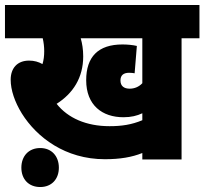

<svg xmlns="http://www.w3.org/2000/svg" viewBox="-20 -642 823 773"><path d="M711 -488H783V-622H0V-488H152C156 -471 158 -453 158 -436C158 -417 156 -400 151 -384C135 -393 118 -398 97 -398C50 -398 23 -368 23 -321C23 -280 39 -232 68 -185C128 -89 243 -1 402 -1C463 -1 511 -9 553 -26V0H711ZM502 -285C480 -285 465 -295 465 -318C465 -338 476 -349 500 -349C509 -349 516 -348 522 -347L531 -457C515 -461 492 -463 473 -463C375 -463 327 -413 327 -319C327 -218 392 -170 477 -170C508 -170 532 -176 553 -186V-158C510 -140 470 -134 421 -134C327 -134 253 -167 208 -224C274 -266 315 -329 315 -415C315 -443 311 -467 305 -488H553V-307C539 -292 521 -285 502 -285ZM66 33C66 79 95 111 142 111C188 111 217 79 217 33C217 -13 188 -46 142 -46C95 -46 66 -13 66 33Z"/></svg>

Font: Noto Sans Devanagari Condensed Black
Style: Regular
Weight: 900
Width: 3
Designer: Jelle Bosma - Monotype Design Team
Foundry: Monotype Imaging Inc.
Version: Version 2.004